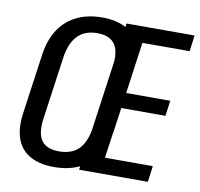

<svg xmlns="http://www.w3.org/2000/svg" viewBox="-80 -792 919 883"><g transform="rotate(10 380.0 -350.0)"><path d="M228 8Q160 8 115.5 -17Q71 -42 53.5 -90.5Q36 -139 45 -208L85 -492Q95 -562 126.5 -610Q158 -658 209 -683Q260 -708 328 -708Q396 -708 440 -683Q484 -658 502.5 -610Q521 -562 511 -492L471 -208Q462 -139 430 -90.5Q398 -42 347 -17Q296 8 228 8ZM238 -67Q297 -67 330 -100Q363 -133 373 -204L414 -496Q424 -565 400 -599Q376 -633 318 -633Q260 -633 226.5 -598.5Q193 -564 183 -496L142 -204Q132 -134 155.5 -100.5Q179 -67 238 -67ZM429 -75H675L665 0H344L442 -700H760L750 -625H507L538 -685L490 -345L473 -385H702L692 -313H463L491 -353L443 -15Z"/></g></svg>

Font: Pathway Extreme Condensed Medium
Style: Italic
Weight: 500
Width: 3
Italic angle: -8°
Version: Version 1.001;gftools[0.9.26]